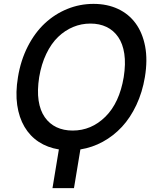

<svg xmlns="http://www.w3.org/2000/svg" viewBox="-20 -757 801 980"><path d="M719.5 -363.3Q706.7 -286.2 676.1 -221.2Q645.6 -156.2 602.5 -109.7Q559.3 -63.2 505.1 -33.6Q451 -3.9 390.3 5.7L357.6 203.1H247.9L280.5 5.7Q222.7 -3.6 177.9 -32.8Q133.2 -62.1 105.1 -109.6Q77.1 -157 67.8 -220.9Q58.6 -284.8 71.7 -363.3Q85.6 -448.9 121.6 -519.5Q157.7 -590.2 208.8 -637.8Q259.9 -685.4 323.7 -711.3Q387.4 -737.2 457.4 -737.2Q527 -737.2 582.2 -711.5Q637.4 -685.7 672.6 -637.4Q707.7 -589.1 720.9 -519.9Q734 -450.6 719.5 -363.3ZM611.5 -363.3Q622.2 -431.5 614.5 -482.6Q606.9 -533.7 583.3 -568Q559.7 -602.3 523.6 -619.5Q487.6 -636.7 441.4 -636.7Q395.2 -636.7 353.3 -619.3Q311.4 -601.9 276.5 -568.4Q241.5 -534.8 216.3 -482.2Q191.1 -429.7 180 -363.3Q169.4 -295.1 177 -244Q184.7 -192.8 208.6 -158.7Q232.6 -124.6 268.6 -107.6Q304.7 -90.6 350.9 -90.6Q446.4 -90.6 517.9 -161.2Q589.5 -231.9 611.5 -363.3Z"/></svg>

Font: Karasuma Gothic
Style: Medium Italic
Weight: 500
Italic angle: 9.39998°
Designer: Rasmus Andersson / Ryoko Nishizuka
Foundry: Genbu
Version: Version 1.00